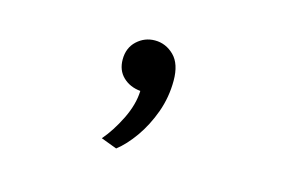

<svg xmlns="http://www.w3.org/2000/svg" viewBox="-52 -216 720 490"><g transform="rotate(15 308.0 29.0)"><path d="M281.2 174.8 239.2 159Q262.5 132.1 282.1 92.6Q301.6 53 302.8 17Q274.9 14.4 256.7 -3Q238.5 -20.4 238.5 -49.2Q238.5 -79.9 258.7 -98.6Q278.9 -117.2 306 -117.2Q334.8 -117.2 356.5 -95.9Q378.2 -74.5 378.2 -30Q378.2 13.4 363.8 53.6Q349.2 93.8 326.9 125.3Q304.5 156.9 281.2 174.8Z"/></g></svg>

Font: Overpass Mono Light
Style: Regular
Weight: 300
Monospace: yes
Designer: Delve Withrington, Dave Bailey
Foundry: Delve Fonts LLC
Version: Version 4.000